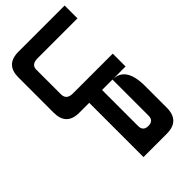

<svg xmlns="http://www.w3.org/2000/svg" viewBox="-51 -546 992 992"><g transform="rotate(45 445.5 -50.0)"><path d="M445.3 -169.9V-93.8H709Q746.1 -93.8 746.1 -131.8Q746.1 -169.9 709 -169.9ZM445.3 0V72.3Q445.3 166 351.6 166H93.8Q0 166 0 72.3V-265.6H93.8V25.4Q93.8 72.3 130.9 72.3H310.5Q351.6 72.3 351.6 25.4V-265.6H445.3V-169.9Q445.3 -265.6 587.9 -265.6H746.1Q841.8 -265.6 841.8 -169.9V0Z"/></g></svg>

Font: Aswaq
Style: Regular
Weight: 400
Designer: Husham Jawad
Version: Version 1.000;November 3, 2021;FontCreator 14.0.0.2814 32-bi